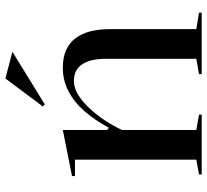

<svg xmlns="http://www.w3.org/2000/svg" viewBox="-48 -720 768 712"><g transform="rotate(-90 336.0 -364.0)"><path d="M645 -10V0H417V-10L474 -20V-354Q474 -414 453 -444Q432 -474 392 -474Q365 -474 338.5 -457Q312 -440 287.5 -413Q263 -386 243 -355Q223 -324 210 -296V-20L267 -10V0H45V-10L100 -20V-470H39V-481L210 -515V-351L218 -344Q246 -396 279.5 -434.5Q313 -473 353.5 -494Q394 -515 440 -515Q480 -515 507 -502.5Q534 -490 551 -467Q568 -444 576 -412Q584 -380 584 -339V-20ZM305 -582 297 -589 401 -728 500 -702Z"/></g></svg>

Font: Kalnia
Style: Regular
Weight: 400
Designer: Frida Medrano
Foundry: Frida Medrano
Version: Version 1.105